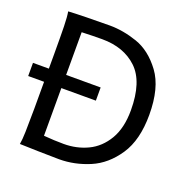

<svg xmlns="http://www.w3.org/2000/svg" viewBox="-128 -842 957 970"><g transform="rotate(20 350.5 -356.5)"><path d="M78.1 -712.9Q107.4 -714.8 176.8 -716.3Q246.1 -717.8 300.3 -717.8Q372.6 -717.8 448.7 -691.7Q524.9 -665.5 583.5 -586.4Q642.1 -507.3 642.1 -361.3Q642.1 -226.1 587.4 -144.3Q532.7 -62.5 452.9 -28.8Q373 4.9 290.5 4.9Q251.5 4.9 177 2.9Q102.5 1 78.1 0Q82.5 -23.4 83.7 -67.4Q85 -111.3 85.4 -192.4V-222.2V-336.9H0V-407.7H85.4V-488.3Q85.4 -582.5 84.2 -634.8Q83 -687 78.1 -712.9ZM285.6 -75.7Q355.5 -75.7 414.6 -104Q473.6 -132.3 510.3 -194.1Q546.9 -255.9 546.9 -351.6Q546.9 -504.9 475.8 -572.3Q404.8 -639.6 288.1 -639.6Q239.3 -639.6 178.2 -637.2V-407.7H363.8V-336.9H178.2V-80.6Q235.8 -75.7 285.6 -75.7Z"/></g></svg>

Font: Lesson One
Style: Regular
Weight: 400
Designer: But Ko, Victor Gaultney, Annie Olsen, Julie Remington, Don Collingsworth, Eric Hays, Becca Hirsbrunner
Version: Version 1.100